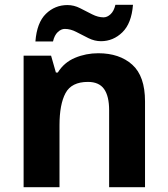

<svg xmlns="http://www.w3.org/2000/svg" viewBox="-20 -777 697 797"><path d="M388 -556Q476 -556 529 -508.5Q582 -461 582 -356V0H433V-319Q433 -378 412 -407.5Q391 -437 345 -437Q277 -437 252 -390.5Q227 -344 227 -257V0H78V-546H192L212 -476H220Q246 -518 291.5 -537Q337 -556 388 -556ZM127 -605Q133 -683 170.5 -719.5Q208 -756 260 -756Q287 -756 312.5 -743Q338 -730 362.5 -717.5Q387 -705 410 -705Q425 -705 439 -718Q453 -731 459 -757H532Q526 -680 488 -643Q450 -606 399 -606Q373 -606 347.5 -618.5Q322 -631 297.5 -644Q273 -657 249 -657Q234 -657 220 -644Q206 -631 200 -605Z"/></svg>

Font: Noto Sans Telugu
Style: Bold
Weight: 700
Designer: Jelle Bosma - Monotype Design Team
Foundry: Monotype Imaging Inc.
Version: Version 2.005; ttfautohint (v1.8.4.7-5d5b)